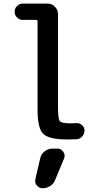

<svg xmlns="http://www.w3.org/2000/svg" viewBox="-20 -750 540 1046"><path d="M266.6 59.6H293Q312.5 59.6 324.7 76.7Q336.9 93.8 329.1 113.3L281.2 228.5Q273.4 250 254.4 262.7Q235.4 275.4 211.9 275.4Q193.4 275.4 180.7 260.3Q168 245.1 172.9 225.6L198.2 115.2Q203.1 90.8 222.2 75.2Q241.2 59.6 266.6 59.6ZM103.5 -641.6Q85.9 -641.6 72.8 -654.8Q59.6 -668 59.6 -686Q59.6 -704.1 72.8 -717.3Q85.9 -730.5 103.5 -730.5H239.3Q262.7 -730.5 279.3 -713.4Q295.9 -696.3 295.9 -672.9V-169.9Q295.9 -102.5 305.7 -90.3Q315.4 -78.1 365.2 -78.1Q383.8 -78.1 394.5 -79.1Q412.1 -81.1 426.3 -68.8Q440.4 -56.6 440.4 -39.1Q440.4 -20.5 427.7 -6.3Q415 7.8 396.5 8.8Q381.8 9.8 347.7 9.8Q247.1 9.8 215.8 -20.5Q184.6 -50.8 184.6 -150.4V-633.8Q184.6 -641.6 175.8 -641.6Z"/></svg>

Font: Rounded Mgen+ 2m medium
Style: Regular
Weight: 500
Designer: [Source Han Sans]
Ryoko NISHIZUKA  (kana & ideographs); Paul D. Hunt (Latin, Greek & Cyrillic); Wenlong ZHANG  (bopomofo
Version: Version 1.059.20150602